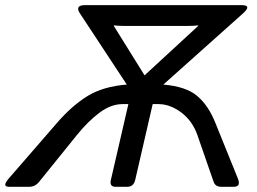

<svg xmlns="http://www.w3.org/2000/svg" viewBox="-28 -720 989 740"><path d="M7.3 0Q-22 0 5.9 -32.2L192.4 -247.1Q250.5 -314 310.1 -350.3Q369.6 -386.7 460 -394L460.4 -394.5L280.3 -668Q259.3 -700.2 299.8 -700.2H903.3Q944.3 -700.2 908.2 -668L602.1 -394.5L601.6 -394Q689 -386.7 731.9 -350.3Q774.9 -314 801.8 -247.1L888.7 -32.2Q901.9 0 872.6 0H825.2Q802.2 0 795.4 -19L732.9 -199.2Q713.9 -253.9 670.7 -286.4Q627.4 -318.8 582.5 -318.8H560.5L493.2 -26.9Q486.8 0 462.4 0H417.5Q393.1 0 399.4 -26.9L466.8 -318.8H444.8Q399.9 -318.8 355.7 -285.9Q311.5 -252.9 268.1 -199.2L122.6 -19Q107.4 0 84 0ZM410.6 -620.1 528.8 -430.2H529.8L735.8 -620.1L736.3 -622.1Q715.8 -620.1 696.3 -620.1H450.2Q430.7 -620.1 411.1 -622.1Z"/></svg>

Font: Istok Web
Style: Italic
Weight: 400
Italic angle: -13°
Designer: Andrey V. Panov
Foundry: Andrey V. Panov
Version: Version 1.0.2g